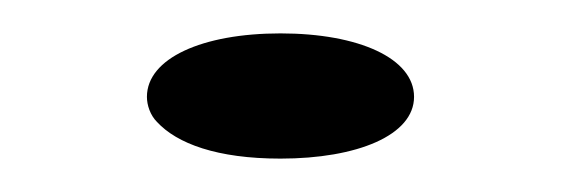

<svg xmlns="http://www.w3.org/2000/svg" viewBox="-20 -397 341 115"><path d="M68 -339C68 -334 70 -328 74 -324C86 -311 110 -302 148 -302C194 -302 228 -316 228 -339C228 -362 195 -377 148 -377C101 -377 68 -362 68 -339Z"/></svg>

Font: Aerodynamic
Style: Regular
Weight: 500
Designer: Google
Version: Version 2.000980; 2014